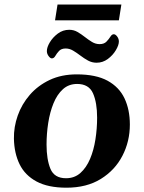

<svg xmlns="http://www.w3.org/2000/svg" viewBox="-20 -829 645 862"><path d="M42.5 -206.1Q41.5 -258.8 59.6 -310.1Q77.6 -361.3 113.8 -403.1Q149.9 -444.8 202.9 -470Q255.9 -495.1 324.7 -495.1Q410.6 -495.1 462.9 -466.6Q515.1 -438 539.1 -387.2Q563 -336.4 563 -270Q563 -193.8 529.5 -129.4Q496.1 -64.9 432.6 -25.6Q369.1 13.7 278.3 13.7Q195.8 13.7 144 -14.2Q92.3 -42 68.1 -91.3Q43.9 -140.6 42.5 -206.1ZM276.4 -28.8Q314.5 -28.8 341.1 -52.5Q367.7 -76.2 384.3 -115.5Q400.9 -154.8 408.4 -203.1Q416 -251.5 416 -300.8Q416 -368.2 397.5 -410.2Q378.9 -452.1 326.2 -452.1Q288.6 -452.1 262.5 -428.5Q236.3 -404.8 220.2 -365.2Q204.1 -325.7 196.5 -277.1Q189 -228.5 189 -179.7Q189 -113.3 206.5 -71Q224.1 -28.8 276.4 -28.8ZM413.6 -547.4Q393.1 -547.4 375.2 -557.1Q357.4 -566.9 340.8 -579.6Q324.2 -592.3 308.1 -601.8Q292 -611.3 274.9 -611.3Q255.4 -611.3 245.1 -600.3Q234.9 -589.4 228.5 -578.1Q222.2 -566.9 212.9 -566.9Q205.6 -566.9 198 -577.4Q190.4 -587.9 190.4 -599.6Q190.4 -616.7 203.6 -638.9Q216.8 -661.1 239.5 -678.2Q262.2 -695.3 291 -695.3Q311 -695.3 327.9 -685.5Q344.7 -675.8 360.8 -663.1Q377 -650.4 393.1 -640.6Q409.2 -630.9 427.2 -630.9Q447.3 -630.9 458 -642.1Q468.8 -653.3 475.6 -664.3Q482.4 -675.3 490.7 -675.3Q498.5 -675.3 506.1 -665Q513.7 -654.8 513.7 -642.6Q513.7 -626.5 500.2 -603.8Q486.8 -581.1 464.1 -564.2Q441.4 -547.4 413.6 -547.4ZM227.1 -737.8 238.3 -808.6H524.9L513.7 -737.8Z"/></svg>

Font: Gelasio SemiBold
Style: Italic
Weight: 600
Italic angle: -8.5°
Designer: Eben Sorkin
Foundry: Eben Sorkin
Version: Version 1.008